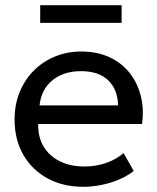

<svg xmlns="http://www.w3.org/2000/svg" viewBox="-20 -703 605 738"><path d="M300 15Q222 15 162.5 -17.5Q103 -50 69.5 -108.2Q36 -166.5 36 -244Q36 -300 55.2 -348Q74.5 -396 109.2 -431Q144 -466 190.8 -485.5Q237.5 -505 292.5 -505Q352 -505 398.8 -484Q445.5 -463 476.2 -425.2Q507 -387.5 520.5 -336.8Q534 -286 526 -226.5H127Q125.5 -177.5 147 -140.8Q168.5 -104 209.2 -83.5Q250 -63 306 -63Q347 -63 386 -76Q425 -89 455 -114.5L494 -46Q470 -26.5 437.2 -12.8Q404.5 1 369 8Q333.5 15 300 15ZM132 -298H434Q432 -360 395.5 -394.8Q359 -429.5 291 -429.5Q225 -429.5 182 -394.8Q139 -360 132 -298ZM134.5 -615V-683H447.5V-615Z"/></svg>

Font: Geologica Thin Roman Light
Style: Regular
Weight: 300
Version: Version 1.010;gftools[0.9.28]